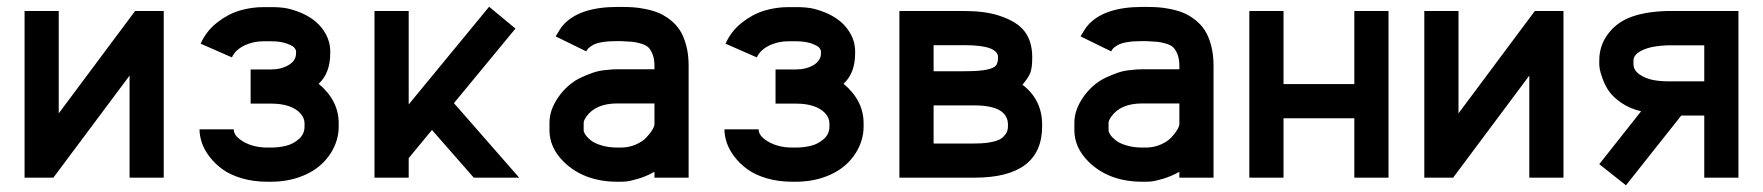

<svg xmlns="http://www.w3.org/2000/svg" viewBox="-20 -533 5289 576"><path d="M53.7 0V-500H156.2V-192.9L385.3 -500H471.2V0H368.7V-306.2L140.1 0Z M868.2 -378.9Q868.2 -383.3 863.5 -389.4Q858.9 -395.5 840.3 -402.3Q821.8 -409.2 792.5 -409.2H771Q738.8 -409.2 712.2 -396Q685.5 -382.8 675.8 -360.8L582 -401.9Q598.1 -439 630.4 -464.6Q662.6 -490.2 698 -501Q733.4 -511.7 771 -511.7H792.5Q820.3 -511.7 838.9 -508.3Q857.4 -504.9 881.8 -495.1Q924.8 -477.1 947.8 -445.8Q970.7 -414.6 970.7 -378.9V-373.5Q970.7 -313.5 936 -281.7Q996.1 -231.4 996.1 -163.1V-153.3Q996.1 -111.8 972.7 -74.2Q946.3 -32.2 898.7 -10Q851.1 12.2 792.5 12.2H782.7Q740.7 12.2 705.8 2Q670.9 -8.3 647.9 -24.9Q625 -41.5 608.9 -62.5Q592.8 -83.5 585.7 -104.5Q578.6 -125.5 578.6 -145H681.2Q681.2 -128.9 699.2 -115.2Q732.4 -90.3 782.7 -90.3H792.5Q816.9 -90.3 838.4 -95.7Q859.9 -101.1 876.7 -116Q893.6 -130.9 893.6 -153.3V-163.1Q893.6 -179.7 879.9 -194.3Q852.5 -222.2 792.5 -222.2H731.9V-324.7H793.5Q823.7 -324.7 845.9 -337.9Q868.2 -351.1 868.2 -373.5Z M1206.1 0H1103.5V-500H1206.1V-219.7L1447.3 -512.7L1526.4 -447.3L1341.8 -223.6L1537.6 0H1401.4L1275.9 -143.1L1206.1 -58.6Z M1842.3 -90.3Q1866.2 -90.3 1886.7 -99.1Q1907.2 -107.9 1918.9 -120.4Q1930.7 -132.8 1937 -143.6Q1943.4 -154.3 1943.4 -160.6V-222.7H1832.5Q1766.6 -222.7 1738.8 -182.6Q1731 -171.4 1731 -164.6V-142.1Q1731 -136.7 1736.3 -128.7Q1741.7 -120.6 1752.7 -111.8Q1763.7 -103 1784.9 -96.7Q1806.2 -90.3 1832.5 -90.3ZM1647 -423.8Q1661.1 -448.2 1668 -456.1Q1716.3 -512.2 1832.5 -512.2H1842.3Q1862.3 -512.2 1878.4 -511.2Q1894.5 -510.3 1916.5 -505.9Q1938.5 -501.5 1955.6 -494.4Q1972.7 -487.3 1990.2 -473.9Q2007.8 -460.4 2019.5 -442.4Q2031.2 -424.3 2038.6 -397Q2045.9 -369.6 2045.9 -335.4V0H1943.4V-17.6Q1919.9 -4.4 1894.8 3.2Q1869.6 10.7 1856 11.7L1842.3 12.2H1832.5Q1732.9 12.2 1671.9 -46.9Q1628.4 -89.8 1628.4 -142.1V-164.6Q1628.4 -203.1 1654.8 -241.2Q1668.5 -261.2 1686.5 -276.6Q1704.6 -292 1723.4 -300.5Q1742.2 -309.1 1758.3 -314.7Q1774.4 -320.3 1791.7 -322.3Q1809.1 -324.2 1816.7 -324.7Q1824.2 -325.2 1832.5 -325.2H1943.4V-335.4Q1943.4 -355.5 1938 -369.4Q1932.6 -383.3 1925.3 -390.6Q1918 -397.9 1902.8 -402.3Q1887.7 -406.7 1876 -407.7Q1864.3 -408.7 1842.3 -409.7H1832.5Q1805.2 -409.7 1786.4 -406.5Q1767.6 -403.3 1758.1 -397.5Q1748.5 -391.6 1745.1 -388.2Q1741.7 -384.8 1738.8 -378.9Z M2442.9 -378.9Q2442.9 -383.3 2438.2 -389.4Q2433.6 -395.5 2415 -402.3Q2396.5 -409.2 2367.2 -409.2H2345.7Q2313.5 -409.2 2286.9 -396Q2260.3 -382.8 2250.5 -360.8L2156.7 -401.9Q2172.9 -439 2205.1 -464.6Q2237.3 -490.2 2272.7 -501Q2308.1 -511.7 2345.7 -511.7H2367.2Q2395 -511.7 2413.6 -508.3Q2432.1 -504.9 2456.5 -495.1Q2499.5 -477.1 2522.5 -445.8Q2545.4 -414.6 2545.4 -378.9V-373.5Q2545.4 -313.5 2510.7 -281.7Q2570.8 -231.4 2570.8 -163.1V-153.3Q2570.8 -111.8 2547.4 -74.2Q2521 -32.2 2473.4 -10Q2425.8 12.2 2367.2 12.2H2357.4Q2315.4 12.2 2280.5 2Q2245.6 -8.3 2222.7 -24.9Q2199.7 -41.5 2183.6 -62.5Q2167.5 -83.5 2160.4 -104.5Q2153.3 -125.5 2153.3 -145H2255.9Q2255.9 -128.9 2273.9 -115.2Q2307.1 -90.3 2357.4 -90.3H2367.2Q2391.6 -90.3 2413.1 -95.7Q2434.6 -101.1 2451.4 -116Q2468.3 -130.9 2468.3 -153.3V-163.1Q2468.3 -179.7 2454.6 -194.3Q2427.2 -222.2 2367.2 -222.2H2306.6V-324.7H2368.2Q2398.4 -324.7 2420.7 -337.9Q2442.9 -351.1 2442.9 -373.5Z M3106.4 -154.3Q3106.4 0 2903.3 0H2678.2V-500H2873Q2934.6 -500 2976.6 -486.3Q3030.3 -469.2 3053.5 -439.2Q3076.7 -409.2 3076.7 -361.3Q3076.7 -331.1 3071.5 -316.2Q3066.4 -301.3 3047.4 -278.8Q3106.4 -233.9 3106.4 -158.7ZM3003.9 -158.7Q3003.9 -216.8 2902.8 -216.8H2780.8V-102.5H2903.3Q2936.5 -102.5 2958.5 -107.7Q2980.5 -112.8 2989.5 -122.1Q2998.5 -131.3 3001.2 -138.4Q3003.9 -145.5 3003.9 -154.3ZM2974.1 -361.3Q2974.1 -397.5 2873 -397.5H2780.8V-319.3H2873Q2918 -319.3 2939.9 -324Q2961.9 -328.6 2968 -336.7Q2974.1 -344.7 2974.1 -361.3Z M3417 -90.3Q3440.9 -90.3 3461.4 -99.1Q3481.9 -107.9 3493.7 -120.4Q3505.4 -132.8 3511.7 -143.6Q3518.1 -154.3 3518.1 -160.6V-222.7H3407.2Q3341.3 -222.7 3313.5 -182.6Q3305.7 -171.4 3305.7 -164.6V-142.1Q3305.7 -136.7 3311 -128.7Q3316.4 -120.6 3327.4 -111.8Q3338.4 -103 3359.6 -96.7Q3380.9 -90.3 3407.2 -90.3ZM3221.7 -423.8Q3235.8 -448.2 3242.7 -456.1Q3291 -512.2 3407.2 -512.2H3417Q3437 -512.2 3453.1 -511.2Q3469.2 -510.3 3491.2 -505.9Q3513.2 -501.5 3530.3 -494.4Q3547.4 -487.3 3564.9 -473.9Q3582.5 -460.4 3594.2 -442.4Q3606 -424.3 3613.3 -397Q3620.6 -369.6 3620.6 -335.4V0H3518.1V-17.6Q3494.6 -4.4 3469.5 3.2Q3444.3 10.7 3430.7 11.7L3417 12.2H3407.2Q3307.6 12.2 3246.6 -46.9Q3203.1 -89.8 3203.1 -142.1V-164.6Q3203.1 -203.1 3229.5 -241.2Q3243.2 -261.2 3261.2 -276.6Q3279.3 -292 3298.1 -300.5Q3316.9 -309.1 3333 -314.7Q3349.1 -320.3 3366.5 -322.3Q3383.8 -324.2 3391.4 -324.7Q3398.9 -325.2 3407.2 -325.2H3518.1V-335.4Q3518.1 -355.5 3512.7 -369.4Q3507.3 -383.3 3500 -390.6Q3492.7 -397.9 3477.5 -402.3Q3462.4 -406.7 3450.7 -407.7Q3439 -408.7 3417 -409.7H3407.2Q3379.9 -409.7 3361.1 -406.5Q3342.3 -403.3 3332.8 -397.5Q3323.2 -391.6 3319.8 -388.2Q3316.4 -384.8 3313.5 -378.9Z M3830.6 0H3728V-500H3830.6V-280.8H4043V-500H4145.5V0H4043V-178.2H3830.6Z M4252.9 0V-500H4355.5V-192.9L4584.5 -500H4670.4V0H4567.9V-306.2L4339.4 0Z M4903.3 -199.2Q4869.6 -207 4844.7 -224.1Q4819.8 -241.2 4807.6 -258.5Q4795.4 -275.9 4788.1 -295.9Q4780.8 -315.9 4779.3 -325.7Q4777.8 -335.4 4777.8 -341.3V-351.6Q4777.8 -395 4802.5 -429Q4827.1 -462.9 4865.7 -479Q4910.2 -498 4981.9 -500H5195.3V0H5092.8V-186.5H5023.9L4857.9 22.9L4777.8 -40.5ZM4880.4 -341.3Q4880.4 -321.8 4899.2 -309.3Q4918 -296.9 4939.2 -293Q4960.4 -289.1 4981.9 -289.1H5092.8V-397H4981.9Q4935.5 -395.5 4908 -382.8Q4880.4 -370.1 4880.4 -351.6Z"/></svg>

Font: Anka/Coder Condensed
Style: Bold
Weight: 700
Width: 4
Monospace: yes
Version: Version 001.100